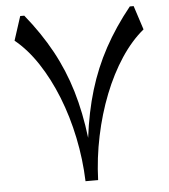

<svg xmlns="http://www.w3.org/2000/svg" viewBox="-53 -804 751 853"><g transform="rotate(-5 322.0 -378.0)"><path d="M350.1 0H293.9Q290.5 -98.1 270.5 -194.8Q250.5 -291.5 216.1 -378.2Q181.6 -464.8 135.5 -534.7Q89.4 -604.5 34.2 -649.4L68.8 -756.3H86.9Q156.2 -670.9 203.6 -584Q251 -497.1 279.8 -400.9Q308.6 -304.7 322.3 -190.9Q336.4 -304.7 365.5 -400.9Q394.5 -497.1 441.7 -584Q488.8 -670.9 557.6 -756.3H574.7L609.4 -649.4Q554.7 -604.5 508.5 -534.7Q462.4 -464.8 428.2 -378.2Q394 -291.5 373.8 -194.8Q353.5 -98.1 350.1 0Z"/></g></svg>

Font: Pinar DS1 Medium
Style: Regular
Weight: 500
Designer: Amin Abedi
Version: Version 3.000